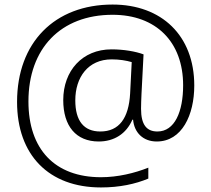

<svg xmlns="http://www.w3.org/2000/svg" viewBox="-20 -730 929 844"><path d="M834 -354C834 -574 690 -710 475 -710C220 -710 55 -543 55 -282C55 -49 194 94 424 94C505 94 575 79 632 55V7C572 31 498 49 424 49C221 49 105 -74 105 -284C105 -517 247 -665 475 -665C666 -665 785 -546 785 -355C785 -239 748 -152 672 -152C625 -152 600 -181 600 -252C600 -271 601 -293 602 -317L611 -491C576 -504 524 -513 470 -513C342 -513 258 -419 258 -290C258 -176 314 -108 414 -108C482 -108 535 -142 562 -204H565C570 -147 609 -108 669 -108C780 -108 834 -225 834 -354ZM311 -289C311 -390 367 -469 471 -469C505 -469 535 -464 559 -457L552 -319C546 -211 504 -152 421 -152C349 -152 311 -198 311 -289Z"/></svg>

Font: Noto Sans Khmer UI Light
Style: Regular
Weight: 300
Designer: Danh Hong and the Monotype Design Team
Foundry: Monotype Imaging Inc.
Version: Version 2.002